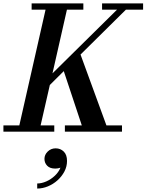

<svg xmlns="http://www.w3.org/2000/svg" viewBox="-61 -770 857 1123"><path d="M199 159.2Q199 134.8 218.2 116.2Q237.4 97.6 264.6 97.6Q292.6 97.6 311.8 116.4Q331 135.2 331 171.2Q331 204 315.8 233Q300.6 262 275.4 284.6Q250.2 307.2 219.2 320Q188.2 332.8 156.6 332.8V303.2Q182.2 303.2 209.6 291.2Q237 279.2 259.4 258.2Q281.8 237.2 292.6 210.8Q277.4 216 262.2 216Q231 216 215 199.4Q199 182.8 199 159.2ZM-41 -36.5H52L205.5 -713.5H124V-750H426.5V-713.5H330.5L246 -341L623.5 -713.5H536V-750H776V-713.5H675.5L410 -451L561.5 -36.5H652.5V0H318.5V-36.5H417.5L312 -354L230.5 -273L176.5 -36.5H256.5V0H-41Z"/></svg>

Font: Bodoni* 06pt Medium
Style: Italic
Weight: 500
Italic angle: -13°
Version: Version 2.3